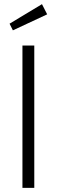

<svg xmlns="http://www.w3.org/2000/svg" viewBox="-20 -904 273 924"><path d="M145 -685V0H88V-685ZM182 -884 207 -835 42 -758 26 -790Z"/></svg>

Font: Fira Sans Extra Condensed Light
Style: Regular
Weight: 300
Width: 1
Designer: Carrois Corporate & Edenspiekermann AG
Foundry: Carrois Corporate GbR & Edenspiekermann AG
Version: Version 4.203